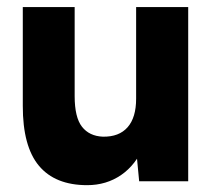

<svg xmlns="http://www.w3.org/2000/svg" viewBox="-20 -525 618 556"><path d="M374.2 -92.6V-504.6H525V0H383ZM278 -129.2Q324.8 -128.4 349.5 -156.5Q374.2 -184.6 374.2 -239.2H421Q421 -160.2 397.4 -104Q373.8 -47.8 330.9 -18.3Q288 11.2 232.4 11.2Q139.8 11.2 92.8 -44.9Q45.8 -101 46 -218.6V-246.6H196.2Q196.2 -185.2 217.4 -158Q238.6 -130.8 278 -129.2ZM46 -504.6H196.2V-246.6H46Z"/></svg>

Font: 寒蝉端黑体 Light
Style: Regular
Weight: 300
Designer: ChillDuanSans {Warren2060}; 
Source Han Sans {Ryoko NISHIZUKA 西塚涼子 (kana, bopomofo & ideographs); Paul D. Hunt (Latin, G
Foundry: ChillType&Adobe
Version: Version 1.300;Glyphs 3.3 (3306)